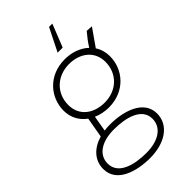

<svg xmlns="http://www.w3.org/2000/svg" viewBox="-285 -794 1074 1074"><g transform="rotate(-45 252.0 -256.5)"><path d="M258 -160C386 -160 465 -255 465 -358C465 -392 456 -422 440 -446L512 -549L473 -551C453 -527 433 -502 416 -474C381 -508 329 -526 274 -526C144 -526 66 -430 66 -327C66 -271 92 -227 132 -198L111 -78C39 -57 -8 -8 -8 61C-8 166 112 203 221 203C339 203 425 146 425 54C425 -51 304 -89 195 -89C179 -89 164 -88 150 -86L166 -179C194 -167 225 -160 258 -160ZM226 168C132 168 31 142 31 57C31 -14 96 -54 191 -54C285 -54 386 -28 386 56C386 128 320 168 226 168ZM261 -196C174 -196 107 -245 107 -331C107 -425 178 -490 272 -490C358 -490 425 -440 425 -355C425 -261 355 -196 261 -196ZM366 -716H340L272 -580H312Z"/></g></svg>

Font: Fixel Text 20240404 ExtraLight
Style: Italic
Weight: 200
Width: 4
Italic angle: -10°
Designer: AlfaBravo + MacPaw
Foundry: Kyrylo Tkachov, Marchela Mozhyna, Serhii Makarenko, Maria Weinstein, Zakhar Kryvoshyya
Version: Version 1.211;Glyphs 3.2 (3225)